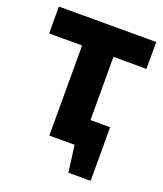

<svg xmlns="http://www.w3.org/2000/svg" viewBox="-118 -579 654 771"><g transform="rotate(20 209.0 -193.0)"><path d="M142 -385H1V-500H417V-385H276V-115H360V114H265L250 0H142Z"/></g></svg>

Font: PT Sans
Style: Bold
Weight: 700
Version: Version 2.003W OFL; ttfautohint (v1.6)